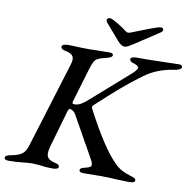

<svg xmlns="http://www.w3.org/2000/svg" viewBox="-115 -922 1021 1017"><g transform="rotate(10 395.0 -413.5)"><path d="M-26 -7Q-26 -15 -17.5 -19.5Q-9 -24 9 -27Q47 -34 65 -49Q83 -64 93 -100L232 -551Q238 -569 238 -581Q238 -598 227 -607Q216 -616 190 -621Q168 -625 168 -639Q168 -646 177 -650Q186 -654 200 -654Q224 -654 260 -652L313 -651Q344 -651 360 -652L423 -653Q444 -653 444 -642Q444 -628 410 -621Q383 -615 370 -608.5Q357 -602 349.5 -589.5Q342 -577 334 -551L278 -363Q277 -361 277 -357Q277 -350 290 -350Q306 -350 323.5 -360Q341 -370 364 -391L557 -561Q569 -571 577.5 -581Q586 -591 587 -598Q588 -603 581 -608.5Q574 -614 561 -618Q538 -624 538 -638Q538 -644 548 -647.5Q558 -651 571 -651H629Q660 -651 720 -653Q774 -655 797 -655Q806 -655 811 -651.5Q816 -648 816 -643Q816 -636 805.5 -630Q795 -624 779 -622Q686 -609 618 -558Q562 -517 511 -473Q460 -429 390 -364Q383 -358 383 -351Q383 -347 386 -342Q485 -152 559 -78Q579 -58 599 -47.5Q619 -37 648 -28Q663 -24 669.5 -19.5Q676 -15 676 -8Q676 5 644 5Q619 5 579 3Q543 0 485 0L399 1Q376 1 376 -11Q376 -19 383.5 -23Q391 -27 406 -30Q422 -34 428.5 -38.5Q435 -43 435 -51Q435 -61 424 -80L301 -299Q295 -310 285 -316Q275 -322 269 -322Q263 -322 258 -305L201 -107Q195 -85 195 -71Q195 -53 205.5 -43Q216 -33 241 -27Q254 -24 259.5 -20Q265 -16 265 -9Q265 -2 255.5 1.5Q246 5 233 5Q196 5 168 0Q161 0 148.5 -1.5Q136 -3 124 -3Q105 -3 69 1Q29 5 -2 5Q-26 5 -26 -7ZM458 -721 384 -807Q379 -813 379 -820Q381 -832 396 -832Q406 -832 439.5 -812Q473 -792 491 -777Q496 -773 502 -773Q508 -773 518 -777Q552 -791 605 -811Q658 -831 668 -831Q683 -831 683 -820Q683 -812 675 -806L546 -721Q526 -708 515.5 -702.5Q505 -697 496 -697Q479 -697 458 -721Z"/></g></svg>

Font: EB Garamond Medium
Style: Italic
Weight: 500
Italic angle: -17.2°
Designer: Georg Duffner and Octavio Pardo
Foundry: Georg Duffner
Version: Version 1.000